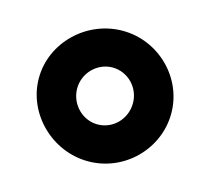

<svg xmlns="http://www.w3.org/2000/svg" viewBox="-61 -886 525 479"><g transform="rotate(15 201.5 -646.5)"><path d="M129 -647C129 -687 162 -720 201 -720C241 -720 273 -687 273 -647C273 -606 241 -573 201 -573C162 -573 129 -606 129 -647ZM30 -647C30 -555 109 -478 202 -478C296 -478 372 -555 372 -647C372 -739 295 -815 202 -815C109 -815 30 -739 30 -647Z"/></g></svg>

Font: Bluebird
Style: SfBd
Weight: 700
Designer: Jasper
Foundry: Cannot Into Space Fonts
Version: Version 0.98